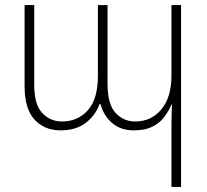

<svg xmlns="http://www.w3.org/2000/svg" viewBox="-20 -504 816 757"><path d="M656 233V-3Q656 -50 658 -92H656Q646 -68 629 -44.5Q612 -21 582.5 -5.5Q553 10 508 10Q456 10 422.5 -18.5Q389 -47 376 -94H373Q355 -47 316.5 -18.5Q278 10 219 10Q155 10 116 -32.5Q77 -75 77 -164V-484H115V-168Q115 -92 146.5 -58.5Q178 -25 224 -25Q287 -25 326.5 -69.5Q366 -114 366 -205V-484H404V-174Q404 -93 435.5 -59Q467 -25 513 -25Q576 -25 616 -72.5Q656 -120 656 -207V-484H694V233Z"/></svg>

Font: Noto Sans Armenian SemiCondensed ExtraLight
Style: Regular
Weight: 200
Width: 4
Designer: Monotype Design Team
Foundry: Monotype Imaging Inc.
Version: Version 2.008; ttfautohint (v1.8.4.7-5d5b)